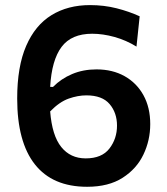

<svg xmlns="http://www.w3.org/2000/svg" viewBox="-20 -721 654 754"><path d="M322 12.5Q186.5 12.5 117 -75.5Q47.5 -163.5 47.5 -334Q47.5 -459.5 82.8 -540.8Q118 -622 182.2 -661.5Q246.5 -701 333.5 -701Q388.5 -701 437.8 -688.5Q487 -676 528.5 -657L516 -538Q475.5 -563 429.8 -575.8Q384 -588.5 342 -588.5Q260.5 -588.5 221.8 -536.8Q183 -485 177 -380L188 -379.5Q220 -412 263.2 -430.2Q306.5 -448.5 359 -448.5Q422 -448.5 469.5 -421.8Q517 -395 543.5 -346.8Q570 -298.5 570 -233.5Q570 -170 543.2 -114Q516.5 -58 461.5 -22.8Q406.5 12.5 322 12.5ZM319 -346.5Q286 -346.5 249.8 -333.8Q213.5 -321 177 -283.5Q184.5 -188.5 220.5 -143.8Q256.5 -99 316.5 -99Q380 -99 409.8 -137.8Q439.5 -176.5 439.5 -227.5Q439.5 -278 410.5 -312.2Q381.5 -346.5 319 -346.5Z"/></svg>

Font: Commissioner SemiBold
Style: Regular
Weight: 600
Designer: Kostas Bartsokas
Foundry: Kostas Bartsokas
Version: Version 1.000; ttfautohint (v1.8.3)